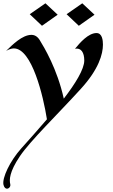

<svg xmlns="http://www.w3.org/2000/svg" viewBox="-54 -730 682 1162"><path d="M569 -460C569 -485 565 -530 530 -530C481 -530 430 -472 400 -435C437 -442 456 -412 456 -364C456 -311 402 -224 332 -133C292 -314 213 -444 186 -488C172 -510 155 -519 136 -519C81 -519 21 -459 -17 -422C-1 -431 15 -437 30 -437C139 -437 208 -149 230 -8C173 59 116 122 74 169C6 245 -42 347 -33 388C-29 405 -20 412 -12 412C0 412 12 399 8 384C2 359 2 311 66 216C130 121 296 -39 435 -192C544 -311 569 -403 569 -460ZM444 -710 349 -644 423 -574 518 -641ZM221 -710 126 -644 200 -574 295 -641Z"/></svg>

Font: Eagle Lake
Style: Regular
Weight: 400
Designer: Astigmatic (AOETI)
Foundry: Astigmatic (AOETI)
Version: Version 1.000